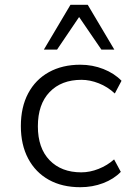

<svg xmlns="http://www.w3.org/2000/svg" viewBox="-20 -773 555 801"><path d="M315 8Q239 8 183.5 -23Q128 -54 97.5 -111.5Q67 -169 67 -247Q67 -326 97.5 -383.5Q128 -441 184 -472Q240 -503 315 -503Q366 -503 411.5 -485Q457 -467 487 -436L459 -383Q429 -411 392 -425.5Q355 -440 320 -440Q236 -440 187 -389Q138 -338 138 -246Q138 -155 187 -104.5Q236 -54 319 -54Q355 -54 391.5 -68.5Q428 -83 456 -108L484 -56Q455 -26 410.5 -9Q366 8 315 8ZM163 -566 274 -753H346L457 -566H403L310 -702L218 -566Z"/></svg>

Font: Nunito Sans 7pt Light
Style: Regular
Weight: 300
Designer: Vernon Adams
Foundry: Vernon Adams
Version: Version 3.101;gftools[0.9.27]